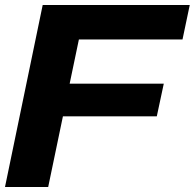

<svg xmlns="http://www.w3.org/2000/svg" viewBox="-27 -749 780 769"><path d="M-7 0 144 -729H733L704 -591H289L252 -414H629L601 -283H225L166 0Z"/></svg>

Font: Mona Sans Expanded
Style: Bold Italic
Weight: 700
Width: 7
Italic angle: -11.7°
Designer: Deni Anggara
Foundry: GitHub
Version: Version 1.001;gftools[0.9.33]